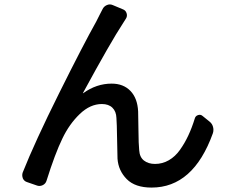

<svg xmlns="http://www.w3.org/2000/svg" viewBox="-20 -807 1040 864"><path d="M441.4 -765.6Q447.3 -778.3 460.9 -784.2Q467.8 -787.1 474.1 -787.1Q480.5 -787.1 487.3 -784.2L534.2 -764.6Q545.9 -759.8 549.8 -747.1Q553.7 -734.4 546.9 -723.6Q537.1 -708 535.2 -705.1Q477.5 -617.2 353.5 -388.7Q352.5 -387.7 353 -387.2Q353.5 -386.7 354.5 -387.7Q414.1 -430.7 482.4 -430.7Q535.2 -430.7 566.9 -397.9Q598.6 -365.2 601.6 -305.7Q602.5 -288.1 603 -222.7Q603.5 -157.2 606.4 -130.9Q608.4 -99.6 627.9 -84.5Q647.5 -69.3 677.7 -69.3Q710.9 -69.3 739.7 -85.9Q768.6 -102.5 790 -132.8Q811.5 -163.1 827.6 -197.8Q843.8 -232.4 856.4 -273.4Q859.4 -285.2 871.1 -289.1Q882.8 -293 891.6 -285.2L921.9 -260.7Q934.6 -251 938.5 -236.3Q940.4 -229.5 940.4 -222.7Q940.4 -213.9 937.5 -206.1Q849.6 37.1 662.1 37.1Q587.9 37.1 550.3 -1Q512.7 -39.1 508.8 -92.8Q507.8 -120.1 506.8 -186Q505.9 -252 503.9 -276.4Q502.9 -305.7 485.8 -322.3Q468.8 -338.9 438.5 -338.9Q385.7 -338.9 338.9 -293.9Q292 -249 260.7 -183.6Q227.5 -115.2 189.5 5.9Q185.5 19.5 172.9 25.9Q160.2 32.2 147.5 28.3L102.5 12.7Q88.9 8.8 83 -3.9Q80.1 -11.7 80.1 -18.6Q80.1 -24.4 82 -30.3Q136.7 -168 246.1 -387.7Q355.5 -607.4 413.1 -710Q417 -717.8 426.3 -736.3Q435.5 -754.9 441.4 -765.6Z"/></svg>

Font: Gen Jyuu GothicL Medium
Style: Regular
Weight: 500
Designer: [Source Han Sans]
Ryoko NISHIZUKA  (kana & ideographs); Paul D. Hunt (Latin, Greek & Cyrillic); Wenlong ZHANG  (bopomofo
Version: Version 1.002.20150607